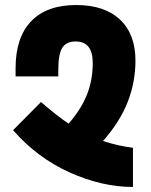

<svg xmlns="http://www.w3.org/2000/svg" viewBox="-20 -744 601 764"><path d="M390 -183Q446 -164 509 -156V0Q386 0 257 -58Q128 -116 32 -226L143 -338Q207 -283 253 -252Q302 -308 325.5 -366Q349 -424 349 -494Q349 -579 281 -579Q244 -579 228 -554Q212 -529 212 -467V-440H42V-472Q42 -595 104 -659.5Q166 -724 283 -724Q396 -724 457.5 -666Q519 -608 519 -503Q519 -417 488 -338Q457 -259 390 -183Z"/></svg>

Font: Noto Sans Armenian Black Cond
Style: Regular
Weight: 900
Width: 3
Designer: Monotype Design team
Foundry: Monotype Imaging Inc.
Version: Version 1.000